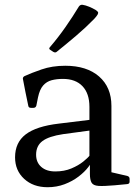

<svg xmlns="http://www.w3.org/2000/svg" viewBox="-20 -775 579 803"><path d="M179 8Q119 8 81 -27Q43 -62 43 -117Q43 -179 87.5 -213Q132 -247 226 -258L365 -275L363 -230L244 -214Q184 -205 157.5 -185Q131 -165 131 -128Q131 -96 152.5 -77Q174 -58 211 -58Q249 -58 278.5 -70.5Q308 -83 328 -99Q348 -115 356 -126L368 -113Q365 -97 349.5 -76.5Q334 -56 308.5 -36.5Q283 -17 250 -4.5Q217 8 179 8ZM354 -328Q354 -384 325 -414.5Q296 -445 243 -445Q217 -445 196 -439.5Q175 -434 160.5 -417.5Q146 -401 139 -368L132 -333Q129 -324 120 -324H109Q99 -324 98 -334Q92 -362 86.5 -389.5Q81 -417 76 -444Q74 -452 83 -457Q109 -469 153.5 -484.5Q198 -500 253 -500Q343 -500 394.5 -455Q446 -410 446 -332V-162H354ZM446 -162V-28L427 -59L513 -39Q522 -36 522 -27V-15Q522 -6 512 -5L459 0Q414 4 392 2.5Q370 1 363 -11Q356 -23 356 -48V-99L354 -107V-162ZM218 -559Q212 -553 203 -558L191 -566Q182 -571 189 -578Q224 -619 254 -662Q284 -705 310 -748Q316 -756 325 -755Q338 -753 352.5 -747Q367 -741 379 -734Q387 -729 389.5 -725Q392 -721 388.5 -714.5Q385 -708 374 -696Q339 -660 299 -626Q259 -592 218 -559Z"/></svg>

Font: Hahmlet
Style: Regular
Weight: 400
Designer: Minjoo Ham & Mark Frömberg
Foundry: hypertype
Version: Version 1.002